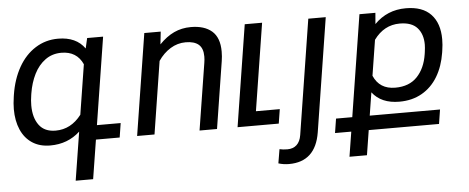

<svg xmlns="http://www.w3.org/2000/svg" viewBox="-50 -660 2430 995"><g transform="rotate(-5 1165.0 -162.5)"><path d="M553.7 0H430.2L397.9 203.1H307.1L339.4 0L347.2 -48.8Q283.7 9.8 192.4 9.8Q137.7 9.8 98.9 -15.6Q60.1 -41 40 -87.2Q20 -133.3 20 -193.8Q20 -223.1 25.4 -258.3L26.9 -268.6Q39.6 -349.1 74.2 -410.2Q108.9 -471.2 161.9 -504.6Q214.8 -538.1 279.8 -538.1Q374 -538.1 418.5 -475.1L430.7 -528.3H513.7L441.9 -74.2H565.4ZM360.8 -135.3 401.9 -394.5Q370.6 -463.9 290.5 -463.9Q242.7 -463.9 206.8 -437.7Q170.9 -411.6 148.7 -367.2Q126.5 -322.8 117.7 -268.1L116.2 -258.3Q111.8 -231.4 111.8 -205.6Q111.8 -141.6 140.4 -103Q168.9 -64.5 226.6 -64.5Q306.6 -64.5 360.8 -135.3Z M794.4 -377.4 734.9 0H644.5L728 -528.3H813.5L806.2 -462.4Q842.8 -500.5 882.8 -519.3Q922.9 -538.1 970.7 -538.1Q1041 -538.1 1080.1 -504.2Q1119.1 -470.2 1119.1 -397.9Q1119.1 -372.6 1115.2 -348.6L1060.1 0H969.2L1024.4 -347.2Q1027.3 -364.7 1027.3 -379.9Q1027.3 -422.9 1004.6 -442.4Q981.9 -461.9 937 -461.9Q894.5 -461.9 857.7 -439.2Q820.8 -416.5 794.4 -377.4Z M1393.1 -74.2 1381.3 0H1167L1178.7 -74.2L1250.5 -528.3H1340.8L1269 -74.2Z M1581.1 -528.3H1671.9L1578.6 63Q1554.2 213.4 1416.5 213.4Q1387.2 213.4 1361.3 205.1L1373.5 132.3Q1391.1 136.7 1414.6 136.7Q1444.3 136.7 1462.9 119.6Q1481.4 102.5 1486.8 68.8Z M2263.2 -361.8Q2263.2 -332.5 2258.3 -302.7L2256.8 -292.5Q2245.6 -221.7 2214.1 -169.2Q2182.6 -116.7 2131.8 -87.6Q2081.1 -58.6 2014.6 -58.6Q1919.9 -58.6 1873.5 -119.6L1854.5 0H2220.2L2208.5 74.2H1842.8L1822.3 203.1H1731.4L1752 74.2H1667.5L1679.2 0H1763.7L1847.2 -528.3H1930.2L1925.3 -470.2Q1991.7 -538.1 2088.9 -538.1Q2175.3 -538.1 2219.2 -491.7Q2263.2 -445.3 2263.2 -361.8ZM2170.9 -342.3Q2170.9 -396.5 2141.8 -429.2Q2112.8 -461.9 2050.8 -461.9Q1968.8 -461.9 1916 -389.2L1886.7 -204.6Q1917.5 -132.8 1999.5 -132.8Q2072.3 -132.8 2113.5 -176.3Q2154.8 -219.7 2166 -292.5L2167.5 -302.7Q2170.9 -326.7 2170.9 -342.3Z"/></g></svg>

Font: Mardoto
Style: Italic
Weight: 400
Italic angle: -12°
Designer: Christian Robertson, Vahan Hovhannisyan
Foundry: Google
Version: Version 1.000